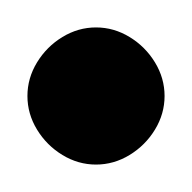

<svg xmlns="http://www.w3.org/2000/svg" viewBox="-20 -690 140 140"><path d="M0 -620Q0 -607 7 -595.5Q14 -584 25.5 -577Q37 -570 50 -570Q63 -570 74.5 -577Q86 -584 93 -595.5Q100 -607 100 -620Q100 -633 93 -644.5Q86 -656 74.5 -663Q63 -670 50 -670Q37 -670 25.5 -663Q14 -656 7 -644.5Q0 -633 0 -620Z"/></svg>

Font: Linefont
Style: Regular
Weight: 400
Monospace: yes
Version: Version 3.002;gftools[0.9.33]